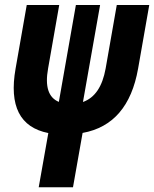

<svg xmlns="http://www.w3.org/2000/svg" viewBox="-20 -538 628 782"><path d="M137.7 224.6H277.3L316.4 3.4C440.4 -19 515.6 -106.4 542.5 -258.8L587.9 -517.6H455.6L410.2 -258.8C397 -185.5 366.7 -140.1 317.9 -122.6L387.7 -517.6H289.1L219.7 -123C177.2 -140.6 162.6 -185.5 175.8 -258.8L221.2 -517.6H88.9L43.5 -258.8C16.6 -106.4 61 -19 176.8 3.9Z"/></svg>

Font: Cascadia Mono PL
Style: Bold Italic
Weight: 700
Italic angle: -10°
Monospace: yes
Designer: Aaron Bell
Foundry: Saja Typeworks
Version: Version 2404.023